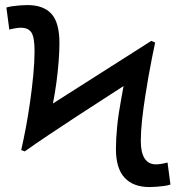

<svg xmlns="http://www.w3.org/2000/svg" viewBox="-20 -736 707 765"><path d="M598.1 -566.4Q592.3 -539.1 585.2 -503.4Q578.1 -467.8 571.5 -430.2Q564.9 -392.6 559.6 -358.4Q551.3 -306.6 546.1 -258.8Q541 -210.9 541 -173.8Q541 -127.9 556.4 -104.5Q571.8 -81.1 601.6 -81.1Q619.1 -81.1 647.5 -88.4L659.2 -0.5Q648.9 2.9 634 4.9Q619.1 6.8 603.8 8.1Q588.4 9.3 575.7 9.3Q510.7 9.3 476.3 -28.1Q441.9 -65.4 441.9 -142.1Q441.9 -181.6 446.8 -231.7Q451.7 -281.7 461.9 -335.4L472.2 -393.1Q439.9 -372.1 391.4 -340.8Q342.8 -309.6 287.1 -273.2Q231.4 -236.8 177 -200.4Q122.6 -164.1 78.6 -132.8L64.5 -138.2Q73.2 -175.8 82.8 -226.3Q92.3 -276.9 100.1 -331.8Q107.9 -386.7 112.8 -439Q117.7 -491.2 117.7 -532.2Q117.7 -586.4 105.5 -606Q93.3 -625.5 63 -625.5Q45.9 -625.5 17.1 -618.2L5.4 -706.1Q16.1 -709.5 30.8 -711.4Q45.4 -713.4 60.8 -714.6Q76.2 -715.8 88.9 -715.8Q153.3 -715.8 185.1 -680.7Q216.8 -645.5 216.8 -564.5Q216.8 -531.7 213.6 -490.5Q210.4 -449.2 204.6 -406Q198.7 -362.8 190.9 -323.7L583 -573.2Z"/></svg>

Font: Arimo Medium
Style: Regular
Weight: 500
Designer: Steve Matteson
Foundry: Monotype Imaging Inc.
Version: Version 1.33